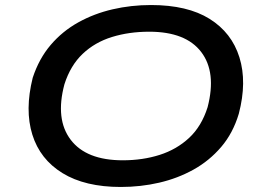

<svg xmlns="http://www.w3.org/2000/svg" viewBox="-20 -734 1047 763"><path d="M460 9Q318 9 228.5 -46Q139 -101 108.5 -199Q78 -297 110 -425Q135 -501 181.5 -555.5Q228 -610 291 -645Q354 -680 427.5 -697Q501 -714 580 -714Q725 -714 813 -659Q901 -604 931.5 -506Q962 -408 929 -282Q906 -205 859 -150Q812 -95 749 -60Q686 -25 612.5 -8Q539 9 460 9ZM468 -97Q547 -97 614.5 -118.5Q682 -140 731.5 -186Q781 -232 805 -308Q841 -447 779.5 -527.5Q718 -608 573 -608Q493 -608 425 -587Q357 -566 308.5 -520Q260 -474 236 -399Q199 -260 261 -178.5Q323 -97 468 -97Z"/></svg>

Font: Nunito Sans 7pt Expanded SemiBold
Style: Italic
Weight: 600
Width: 7
Italic angle: -9°
Designer: Vernon Adams
Foundry: Vernon Adams
Version: Version 3.101;gftools[0.9.27]